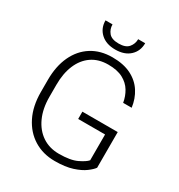

<svg xmlns="http://www.w3.org/2000/svg" viewBox="-208 -1034 1100 1181"><g transform="rotate(30 342.0 -443.0)"><path d="M603.5 -338.4V-85Q591.3 -67.4 561.5 -45.2Q531.7 -22.9 481.4 -6.6Q431.2 9.8 356.4 9.8Q272.5 9.8 208 -30Q143.6 -69.8 107.2 -142.8Q70.8 -215.8 70.8 -315.4V-401.4Q70.8 -499 104.5 -570.8Q138.2 -642.6 200 -681.6Q261.7 -720.7 346.7 -720.7Q425.8 -720.7 480 -693.4Q534.2 -666 564.7 -618.4Q595.2 -570.8 603 -510.7H542.5Q535.6 -553.2 513.9 -589.4Q492.2 -625.5 451.7 -647.2Q411.1 -668.9 346.7 -668.9Q277.8 -668.9 229.7 -635.5Q181.6 -602.1 156.5 -542.2Q131.3 -482.4 131.3 -402.3V-315.4Q131.3 -232.9 159.4 -171.1Q187.5 -109.4 238 -75.4Q288.6 -41.5 356.4 -41.5Q438 -41.5 483.2 -63.2Q528.3 -85 543.5 -103.5V-286.6H352.5V-338.4ZM426.8 -896H476.6Q476.6 -840.3 439 -805.2Q401.4 -770 335.9 -770Q270.5 -770 232.7 -805.2Q194.8 -840.3 194.8 -896H244.6Q244.6 -862.3 265.1 -837.4Q285.6 -812.5 335.9 -812.5Q384.8 -812.5 405.8 -837.6Q426.8 -862.8 426.8 -896Z"/></g></svg>

Font: Vazirmatn FD ExtraLight
Style: Regular
Weight: 200
Designer: Saber Rastikerdar
Foundry: Saber Rastikerdar
Version: Version 33.003